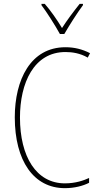

<svg xmlns="http://www.w3.org/2000/svg" viewBox="-20 -970 515 1000"><path d="M292 -793H315C341 -838 381 -901 412 -943V-950H395C360 -906 330 -866 303 -824C278 -866 243 -916 213 -950H196V-943C222 -909 266 -840 292 -793ZM321 -699C356 -699 397 -693 437 -670L449 -693C408 -714 367 -724 321 -724C139 -724 57 -554 57 -359C57 -133 155 10 318 10C368 10 413 -2 444 -18V-43C416 -30 373 -15 318 -15C169 -15 84 -154 84 -358C84 -537 156 -699 321 -699Z"/></svg>

Font: Noto Sans Lao UI Cond Thin
Style: Regular
Weight: 100
Width: 3
Designer: Monotype Design Team
Foundry: Monotype Imaging Inc.
Version: Version 2.000